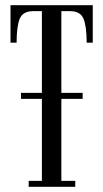

<svg xmlns="http://www.w3.org/2000/svg" viewBox="-20 -720 398 740"><path d="M90.5 0V-23H141.5V-339H61V-362H141.5V-677H107.5Q68 -677 56 -647.5Q44 -618 44 -555.5H20.5V-700H337.5V-555.5H314Q314 -618 302 -647.5Q290 -677 250.5 -677H216.5V-362H298.5V-339H216.5V-23H270V0Z"/></svg>

Font: Imbue 50pt
Style: Regular
Weight: 400
Designer: Tyler Finck
Foundry: Etcetera Type Company
Version: Version 1.102; ttfautohint (v1.8.3)